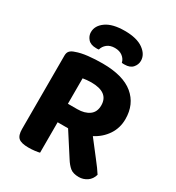

<svg xmlns="http://www.w3.org/2000/svg" viewBox="-201 -968 1007 1098"><g transform="rotate(30 302.5 -419.0)"><path d="M554 -411Q554 -353 523.5 -307Q493 -261 441 -234Q482 -180 519.5 -132.5Q557 -85 575 -56Q566 -24 541.5 -7.5Q517 9 488 9Q450 9 430 -7.5Q410 -24 392 -53L296 -202H227V-1Q216 2 196 4.5Q176 7 154 7Q107 7 88.5 -9Q70 -25 70 -67V-552Q70 -572 80.5 -583Q91 -594 111 -600Q143 -612 188 -617Q233 -622 282 -622Q418 -622 486 -565.5Q554 -509 554 -411ZM287 -323Q335 -323 365 -344.5Q395 -366 395 -410Q395 -496 280 -496Q264 -496 251 -494.5Q238 -493 225 -491V-323ZM299 -734Q268 -734 248.5 -718.5Q229 -703 223 -680Q218 -679 214 -679Q210 -679 205 -679Q169 -679 151.5 -699Q134 -719 134 -744Q134 -787 176.5 -817Q219 -847 299 -847Q379 -847 421.5 -816.5Q464 -786 464 -744Q464 -719 446.5 -699Q429 -679 393 -679Q388 -679 384 -679Q380 -679 375 -680Q370 -703 350 -718.5Q330 -734 299 -734Z"/></g></svg>

Font: Baloo Tammudu 2
Style: Bold
Weight: 700
Designer: Maithili Shingre, Omkar Shende and Ek Type
Foundry: Ek Type
Version: Version 1.640;hotconv 1.0.111;makeotfexe 2.5.65597; ttfautoh